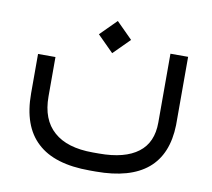

<svg xmlns="http://www.w3.org/2000/svg" viewBox="-70 -465 843 763"><g transform="rotate(10 351.0 -83.0)"><path d="M280.8 -320.3 345.7 -255.4 410.6 -320.3 345.7 -385.3ZM645.5 -293.5H574.2V-15.6C574.2 38.1 556.6 78.6 521 105.5C485.4 132.8 432.6 146.5 363.3 146.5H338.4C269 146.5 216.3 130.4 180.7 98.6C144.5 66.9 126.5 20 126.5 -42.5V-201.2H56.2V-42C56.2 45.9 79.6 111.3 126.5 154.3C172.9 197.8 243.7 219.2 338.4 219.2H363.3C547.4 219.2 641.6 140.1 645.5 -18.1Z"/></g></svg>

Font: Shabnam FD Light
Style: Regular
Weight: 300
Foundry: DejaVu fonts team - Redesigned by Saber Rastikerdar - Based on Vazir font
Version: Version 5.00;October 20, 2019;FontCreator 12.0.0.2547 64-bit